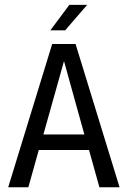

<svg xmlns="http://www.w3.org/2000/svg" viewBox="-20 -790 540 810"><path d="M250 -532.2 163.1 -222.7H335.9ZM200.2 -604.5H298.8L484.4 0H399.4L355.5 -157.2H143.6L99.6 0H14.6ZM272.5 -769.5H347.7L254.9 -662.1H192.4Z"/></svg>

Font: BabelStone Irk Bitig Colour
Style: Regular
Weight: 400
Designer: Andrew West
Foundry: BabelStone
Version: Version 1.03 June 7, 2023